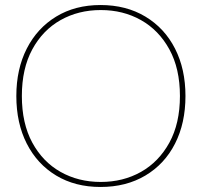

<svg xmlns="http://www.w3.org/2000/svg" viewBox="-20 -732 803 764"><path d="M380 12Q279 12 203.5 -33.5Q128 -79 86.5 -160.5Q45 -242 45 -350Q45 -457 86.5 -538.5Q128 -620 203.5 -666Q279 -712 380 -712Q482 -712 558.5 -666Q635 -620 676.5 -538.5Q718 -457 718 -350Q718 -242 676.5 -160.5Q635 -79 558.5 -33.5Q482 12 380 12ZM381 -8Q470 -8 541 -48Q612 -88 654 -164.5Q696 -241 696 -350Q696 -459 654 -535.5Q612 -612 541 -652Q470 -692 381 -692Q292 -692 221 -652Q150 -612 108.5 -535.5Q67 -459 67 -350Q67 -241 108.5 -164.5Q150 -88 221 -48Q292 -8 381 -8Z"/></svg>

Font: DM Sans 28pt Thin
Style: Regular
Weight: 250
Version: Version 4.004;gftools[0.9.30]